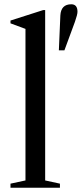

<svg xmlns="http://www.w3.org/2000/svg" viewBox="-20 -877 382 897"><path d="M191 -34 260 -19V0H29V-19L99 -34V-742L29 -768V-781L182 -830H191ZM281 -642H255L262 -805Q265 -857 313 -857Q342 -857 342 -822Q342 -809 330 -775Z"/></svg>

Font: Libre Caslon Text
Style: Regular
Weight: 400
Designer: Pablo Impallari, Rodrigo Fuenzalida
Foundry: Pablo Impallari, Rodrigo Fuenzalida
Version: Version 1.002